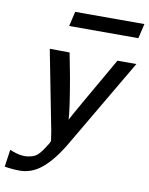

<svg xmlns="http://www.w3.org/2000/svg" viewBox="-98 -749 767 989"><g transform="rotate(10 285.5 -254.5)"><path d="M196 -605 214 -682H576L558 -605ZM118 -472Q136 -472 170.5 -471.5Q205 -471 222 -471L246 -346Q275 -181 277 -129Q291 -158 472 -472H571L288 10Q236 93 185 133Q134 173 75 173Q34 173 -5 166L8 76Q46 92 72 94Q92 97 116 91Q141 87 159 67.5Q177 48 200 10Q206 -3 207 -5Q206 -10 199 -57Z"/></g></svg>

Font: Coval
Style: Medium Italic
Weight: 500
Foundry: Context Ltd
Version: Version 001.000